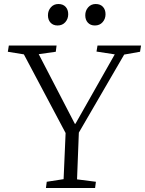

<svg xmlns="http://www.w3.org/2000/svg" viewBox="-20 -937 723 957"><path d="M353 -320H356L552 -666L461 -680L466 -710H683L678 -679L599 -665L373 -276L364 -43L458 -31L454 0H209L213 -31L297 -44L307 -274L99 -666L19 -679L24 -710H262L258 -679L173 -667ZM219 -861Q219 -884 233.5 -900.5Q248 -917 271 -917Q294 -917 307 -903Q320 -889 320 -866Q320 -843 305.5 -826.5Q291 -810 267 -810Q245 -810 232 -824Q219 -838 219 -861ZM405 -861Q405 -884 419.5 -900.5Q434 -917 457 -917Q480 -917 493 -903Q506 -889 506 -866Q506 -843 491.5 -826.5Q477 -810 453 -810Q431 -810 418 -824Q405 -838 405 -861Z"/></svg>

Font: Literata 36pt Light
Style: Italic
Weight: 300
Italic angle: -2°
Designer: Latin by Veronika Burian and Jose Scaglione. Greek by Irene Vlachou. Cyrillic by Vera Evstafieva
Foundry: TypeTogether
Version: Version 3.002